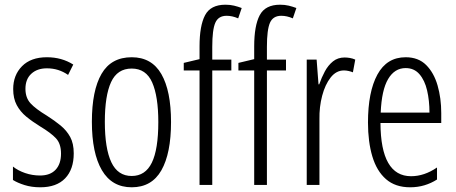

<svg xmlns="http://www.w3.org/2000/svg" viewBox="-20 -785 1936 815"><path d="M293 -134Q293 -66 256.5 -28Q220 10 151 10Q114 10 84 0.5Q54 -9 35 -21V-78Q56 -61 86.5 -50.5Q117 -40 150 -40Q193 -40 216 -64.5Q239 -89 239 -133Q239 -175 217.5 -198Q196 -221 151 -248Q117 -269 91.5 -290Q66 -311 51 -339Q36 -367 36 -407Q36 -466 73.5 -504Q111 -542 179 -542Q242 -542 291 -511L269 -467Q229 -495 179 -495Q138 -495 113 -472Q88 -449 88 -408Q88 -370 109.5 -346.5Q131 -323 179 -294Q212 -273 237.5 -252Q263 -231 278 -203.5Q293 -176 293 -134Z M706 -267Q706 -134 665 -62Q624 10 539 10Q455 10 412.5 -62.5Q370 -135 370 -268Q370 -401 411 -471.5Q452 -542 539 -542Q624 -542 665 -470.5Q706 -399 706 -267ZM425 -268Q425 -155 452.5 -96.5Q480 -38 539 -38Q597 -38 624.5 -94.5Q652 -151 652 -267Q652 -376 626 -435Q600 -494 539 -494Q478 -494 451.5 -436.5Q425 -379 425 -268Z M962 -486H881V0H827V-486H760V-518L827 -534V-588Q827 -676 850.5 -720.5Q874 -765 937 -765Q957 -765 973.5 -761Q990 -757 1006 -751L991 -707Q966 -718 942 -718Q907 -718 894 -688.5Q881 -659 881 -586V-532H962Z M1194 -486H1113V0H1059V-486H992V-518L1059 -534V-588Q1059 -676 1082.5 -720.5Q1106 -765 1169 -765Q1189 -765 1205.5 -761Q1222 -757 1238 -751L1223 -707Q1198 -718 1174 -718Q1139 -718 1126 -688.5Q1113 -659 1113 -586V-532H1194Z M1443 -541Q1453 -541 1465 -539Q1477 -537 1488 -532L1478 -478Q1471 -481 1460.5 -483.5Q1450 -486 1440 -486Q1407 -486 1383.5 -456Q1360 -426 1347.5 -378.5Q1335 -331 1336 -279V0H1282V-532H1324L1332 -427H1335Q1345 -456 1359 -482Q1373 -508 1393.5 -524.5Q1414 -541 1443 -541Z M1702 -542Q1756 -542 1789 -509Q1822 -476 1837.5 -422Q1853 -368 1853 -305V-263H1595Q1596 -37 1725 -37Q1781 -37 1835 -74V-23Q1810 -7 1781.5 1.5Q1753 10 1721 10Q1658 10 1618.5 -24.5Q1579 -59 1560.5 -121Q1542 -183 1542 -265Q1542 -395 1582 -468.5Q1622 -542 1702 -542ZM1702 -496Q1655 -496 1627.5 -449.5Q1600 -403 1596 -307H1803Q1803 -358 1793 -401Q1783 -444 1760.5 -470Q1738 -496 1702 -496Z"/></svg>

Font: Noto Sans Ethiopic ExtraCondensed Light
Style: Regular
Weight: 300
Width: 2
Designer: Monotype Design Team
Foundry: Monotype Imaging Inc.
Version: Version 2.102; ttfautohint (v1.8.4.7-5d5b)